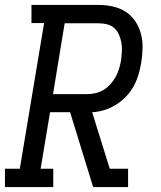

<svg xmlns="http://www.w3.org/2000/svg" viewBox="-30 -755 650 775"><path d="M-10 0V-74H50L148 -662H97V-735H369Q399 -735 427 -728.5Q455 -722 478 -707Q501 -692 516.5 -668.5Q532 -645 539 -618Q546 -591 545.5 -561.5Q545 -532 540 -502Q536 -478 529 -454Q522 -430 509.5 -407Q497 -384 478.5 -365Q460 -346 437.5 -332Q415 -318 390.5 -310.5Q366 -303 342 -302L413 -74H487V0H346L253 -302H172L134 -74H185V0ZM321 -375Q338 -375 355.5 -379Q373 -383 388.5 -392.5Q404 -402 416.5 -416Q429 -430 437.5 -446Q446 -462 451 -479Q456 -496 459 -513Q461 -531 462 -548.5Q463 -566 460 -582.5Q457 -599 450.5 -614.5Q444 -630 432 -641Q420 -652 403.5 -656.5Q387 -661 369 -661H231L184 -375Z"/></svg>

Font: Iosevka Slab Extended Oblique
Style: Regular
Weight: 400
Width: 7
Italic angle: -9°
Monospace: yes
Designer: Belleve Invis
Foundry: Belleve Invis
Version: Version 11.1.0; ttfautohint (v1.8.3)